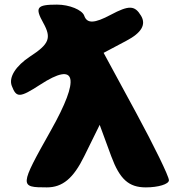

<svg xmlns="http://www.w3.org/2000/svg" viewBox="-20 -862 780 832"><path d="M168 -762C204 -697 193 -671 110 -617C48 -576 17 -527 31 -490C51 -437 66 -438 154 -495C312 -598 329 -525 200 -296C64 -54 64 -50 183 -50C251 -50 298 -89 345 -185L412 -321L462 -185C499 -85 538 -50 612 -50C666 -50 712 -64 712 -81C712 -98 647 -231 570 -373L429 -633L527 -685C594 -720 614 -756 591 -794C564 -839 539 -840 460 -798C389 -760 357 -759 345 -794C336 -819 281 -842 227 -842C139 -842 130 -830 168 -762Z"/></svg>

Font: Hussar Skorodowane
Style: Bold
Weight: 700
Foundry: Cannot Into Space Fonts
Version: Version 0.892